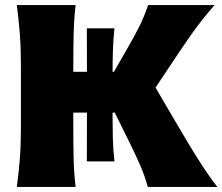

<svg xmlns="http://www.w3.org/2000/svg" viewBox="-20 -733 872 753"><path d="M46 0Q53.5 -56.5 57.8 -109.8Q62 -163 62 -230.5V-474Q62 -544.5 57.8 -599.5Q53.5 -654.5 46 -713H276.5Q270 -654.5 268.8 -599.5Q267.5 -544.5 267.5 -474V-451.5H321Q321 -493.5 320.8 -535.8Q320.5 -578 320.5 -622H429Q424 -576 422.8 -533Q421.5 -490 421.5 -451.5H427L486 -554.5Q507 -591 525.5 -627.5Q544 -664 561 -713H821.5Q772 -656.5 733.2 -601.8Q694.5 -547 658 -491.5L590 -389.5L665.5 -260.5Q689.5 -219.5 718.2 -171.5Q747 -123.5 776.5 -78.2Q806 -33 832.5 0H559.5Q547.5 -44.5 529.8 -84.8Q512 -125 493 -164L430 -291.5H421.5V-276Q421.5 -237 422.5 -192.2Q423.5 -147.5 429 -100H320.5Q320.5 -147.5 320.8 -192.2Q321 -237 321 -276V-291.5H267.5V-230.5Q267.5 -163 268.8 -109.8Q270 -56.5 276.5 0Z"/></svg>

Font: Commissioner Flair ExtraBold
Style: Regular
Weight: 800
Designer: Kostas Bartsokas
Foundry: Kostas Bartsokas
Version: Version 1.000; ttfautohint (v1.8.3)